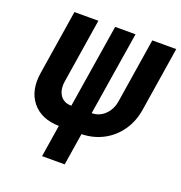

<svg xmlns="http://www.w3.org/2000/svg" viewBox="-131 -843 904 957"><g transform="rotate(20 321.0 -365.0)"><path d="M196 0 223 -170Q128 -172 80 -232Q32 -292 48 -389L102 -730H229L175 -389Q168 -343 187.5 -314.5Q207 -286 247 -286L318 -730H426L355 -286Q395 -286 424.5 -314.5Q454 -343 461 -389L515 -730H642L588 -389Q578 -325 544 -276Q510 -227 458.5 -199.5Q407 -172 343 -170L316 0Z"/></g></svg>

Font: JetBrains Mono ExtraBold
Style: Italic
Weight: 800
Italic angle: -9°
Monospace: yes
Designer: Philipp Nurullin, Konstantin Bulenkov
Foundry: JetBrains
Version: Version 2.305; ttfautohint (v1.8.4.7-5d5b)